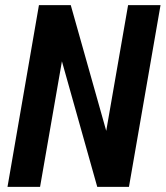

<svg xmlns="http://www.w3.org/2000/svg" viewBox="-20 -731 648 751"><path d="M607.9 -710.9 484.4 0H360.4L222.2 -491.2L136.7 0H9.3L132.3 -710.9H256.8L395.5 -219.2L481 -710.9Z"/></svg>

Font: Roboto Condensed SemiBold
Style: Italic
Weight: 600
Italic angle: -12°
Designer: Christian Robertson
Foundry: Google
Version: Version 3.008; 2023